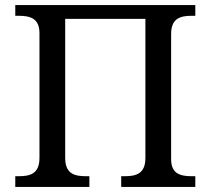

<svg xmlns="http://www.w3.org/2000/svg" viewBox="-20 -734 827 754"><path d="M40 0H331V-42H318C273 -42 236 -51 236 -114V-660H551V-114C551 -51 514 -42 469 -42H456V0H747V-42H734C690 -42 652 -50 652 -109V-600C652 -663 689 -672 734 -672H747V-714H40V-672H53C97 -672 135 -663 135 -604V-114C135 -51 98 -42 53 -42H40Z"/></svg>

Font: Noto Serif
Style: Regular
Weight: 400
Designer: Monotype Design Team
Foundry: Monotype Imaging Inc.
Version: Version 2.015